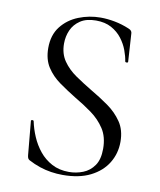

<svg xmlns="http://www.w3.org/2000/svg" viewBox="-76 -697 642 770"><g transform="rotate(10 245.5 -312.0)"><path d="M145.2 -508Q145.2 -466.8 165.5 -437.5Q185.8 -408.2 218.1 -386Q250.4 -363.8 286.2 -342.4Q323.4 -320.8 357.5 -296.7Q391.6 -272.6 414.1 -239.7Q436.6 -206.8 436.6 -158.8Q436.6 -111.4 412.9 -72.6Q389.2 -33.8 343.5 -10.9Q297.8 12 231 12Q207.4 12 183.7 8.4Q160 4.8 136.7 -3Q113.4 -10.8 90.2 -23.2Q85.4 -26.2 83.6 -30.5Q81.8 -34.8 81 -42.2L68.4 -178Q67.4 -183 72.9 -183.5Q78.4 -184 79.4 -180Q85.6 -149.8 98.8 -118.9Q112 -88 132.9 -62.2Q153.8 -36.4 183.8 -20.3Q213.8 -4.2 253.8 -4.2Q283.2 -4.2 310.6 -15Q338 -25.8 355.5 -50.8Q373 -75.8 373 -119.2Q373 -167.8 351.6 -200.5Q330.2 -233.2 297.2 -257.1Q264.2 -281 227.4 -302.4Q192.4 -323.8 159.6 -347.1Q126.8 -370.4 106.4 -401.9Q86 -433.4 86 -479.8Q86 -532.6 113.1 -567.3Q140.2 -602 183.1 -619Q226 -636 272 -636Q300 -636 330 -630.3Q360 -624.6 389 -612.4Q397.4 -609.2 400.7 -604.6Q404 -600 404 -594.8L411.2 -480.6Q411.2 -476.8 405.9 -476.5Q400.6 -476.2 399.4 -480Q396.6 -500 387.6 -524.3Q378.6 -548.6 361.8 -570.6Q345 -592.6 319 -606.9Q293 -621.2 256.2 -621.2Q216.8 -621.2 192.3 -604.8Q167.8 -588.4 156.5 -562.9Q145.2 -537.4 145.2 -508Z"/></g></svg>

Font: Cormorant Garamond Light
Style: Regular
Weight: 300
Designer: Christian Thalmann (Catharsis Fonts)
Foundry: Catharsis Fonts
Version: Version 4.001